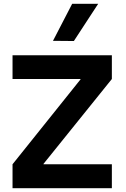

<svg xmlns="http://www.w3.org/2000/svg" viewBox="-20 -991 665 1011"><path d="M46 -126 404 -573V-575H46V-700H569V-575L209 -128V-126H569V0H46ZM259 -776 360 -971H497L369 -775Z"/></svg>

Font: Be Vietnam
Style: Bold
Weight: 700
Designer: Gabriel Lam
Foundry: TypeRant
Version: Version 4.000